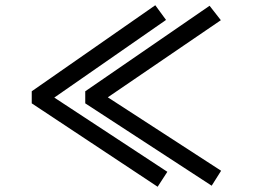

<svg xmlns="http://www.w3.org/2000/svg" viewBox="-20 -674 1002 732"><path d="M101 -280V-326L572 -654L613 -598L187 -302L618 -19L581 38ZM305 -280V-326L779 -652L822 -597L391 -303L823 -23L787 34Z"/></svg>

Font: Gmarket Sans TTF Bold
Style: Regular
Weight: 700
Designer: Creative Director : Sungho Lee; Art Director : Kiwoong Choi; Project Manager : Sori Yang, Jongwook Yoon; Font Designer :
Foundry: Sandoll Inc.
Version: Version 1.000;hotconv 1.0.109;makeotfexe 2.5.65596